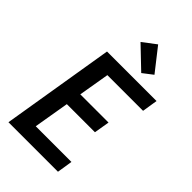

<svg xmlns="http://www.w3.org/2000/svg" viewBox="-290 -1084 1179 1179"><g transform="rotate(45 300.0 -494.0)"><path d="M33 0 154 -735H584L568 -634H258L224 -433H469L452 -332H208L169 -101H479L463 0ZM396 -790 258 -922 345 -988 461 -840Z"/></g></svg>

Font: Iosevka Curly Extended
Style: Bold Italic
Weight: 700
Width: 7
Italic angle: -9°
Monospace: yes
Designer: Belleve Invis
Foundry: Belleve Invis
Version: Version 11.1.0; ttfautohint (v1.8.3)